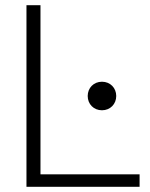

<svg xmlns="http://www.w3.org/2000/svg" viewBox="-20 -720 580 740"><path d="M82 -700V0H518V-48H136V-700ZM318 -350C318 -319 341 -295 373 -295C405 -295 428 -319 428 -350C428 -381 405 -405 373 -405C341 -405 318 -381 318 -350Z"/></svg>

Font: Space Text Light
Style: Regular
Weight: 300
Designer: Florian Karsten (Space Text), Colophon Foundry (Space Mono)
Foundry: Florian Karsten
Version: Version 1.003;PS 001.003;hotconv 1.0.88;makeotf.lib2.5.64775